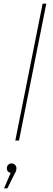

<svg xmlns="http://www.w3.org/2000/svg" viewBox="-20 -762 290 1041"><path d="M63 0 211 -742H231L83 0ZM2 259 38 175Q17 171 17 150Q17 139 24.5 131.5Q32 124 42 124Q54 124 61.5 131.5Q69 139 69 150Q69 158 67 164.5Q65 171 60 179L20 259Z"/></svg>

Font: Montserrat Thin
Style: Italic
Weight: 100
Italic angle: -11.3°
Designer: Julieta Ulanovsky
Foundry: Julieta Ulanovsky
Version: Version 9.000; ttfautohint (v1.8.4.7-5d5b)